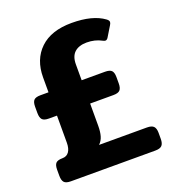

<svg xmlns="http://www.w3.org/2000/svg" viewBox="-127 -797 822 898"><g transform="rotate(-20 283.5 -347.5)"><path d="M31 -43V-73Q31 -96 40 -105.5Q49 -115 73 -115Q94 -115 105.5 -131Q117 -147 117 -177V-311H77Q53 -311 44 -321Q35 -331 35 -354V-385Q35 -408 44 -417.5Q53 -427 77 -427H117V-501Q117 -590 172 -642.5Q227 -695 329 -695Q433 -695 489 -654Q500 -646 500 -638Q500 -632 495 -624L464 -573Q458 -563 450 -563Q445 -563 438 -567Q405 -585 364 -585Q325 -585 303.5 -565.5Q282 -546 282 -506V-427H398Q422 -427 431 -417.5Q440 -408 440 -385V-354Q440 -331 431 -321Q422 -311 398 -311H282V-201Q282 -171 276 -150Q270 -129 255 -115H493Q517 -115 526.5 -105Q536 -95 536 -73V-43Q536 -20 526.5 -10Q517 0 493 0H73Q49 0 40 -10Q31 -20 31 -43Z"/></g></svg>

Font: Mitr Medium
Style: Regular
Weight: 500
Designer: Thanarat Vachiruckul
Foundry: Cadson Demak
Version: Version 1.002